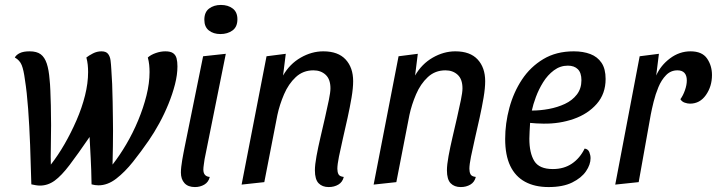

<svg xmlns="http://www.w3.org/2000/svg" viewBox="-20 -738 2905 778"><path d="M142 14Q134 14 125 12.5Q116 11 107 9Q105 -73 102 -151Q99 -229 94 -297Q89 -365 81 -415Q76 -454 68 -474Q60 -494 40 -505Q46 -516 60.5 -523Q75 -530 100 -530Q129 -530 145 -518Q161 -506 169.5 -480.5Q178 -455 181 -415Q183 -398 184 -372Q185 -346 186 -311Q187 -276 187 -231Q187 -185 186 -142Q185 -99 186 -71Q215 -108 241.5 -154Q268 -200 290 -250.5Q312 -301 324.5 -351Q337 -401 337 -446Q337 -461 335.5 -475.5Q334 -490 330 -505Q340 -513 356.5 -521.5Q373 -530 391 -530Q410 -530 418 -519.5Q426 -509 428 -493Q430 -477 431 -458Q433 -433 434.5 -397.5Q436 -362 436.5 -325Q437 -288 437.5 -257Q438 -226 438 -209Q438 -182 437.5 -146Q437 -110 436 -71Q465 -108 492 -154Q519 -200 540 -250.5Q561 -301 573.5 -351Q586 -401 586 -446Q586 -461 584.5 -475.5Q583 -490 579 -505Q591 -516 611 -523Q631 -530 650 -530Q671 -530 681.5 -522.5Q692 -515 695.5 -501.5Q699 -488 699 -469Q699 -435 689 -396Q679 -357 662.5 -316.5Q646 -276 625.5 -238.5Q605 -201 583 -169Q552 -124 519 -82.5Q486 -41 451 -14Q416 13 379 13Q372 13 365 12Q358 11 351 9Q350 -53 347.5 -97.5Q345 -142 343 -183Q295 -113 262 -69.5Q229 -26 201.5 -6Q174 14 142 14Z M770 20Q742 20 727.5 4Q713 -12 713 -39Q713 -49 714.5 -62.5Q716 -76 718.5 -90.5Q721 -105 723.5 -118Q726 -131 728 -141L803 -510L895 -520L809 -93Q808 -85 806 -72Q804 -59 804 -51Q804 -37 810.5 -29.5Q817 -22 830 -21Q825 0 808 10Q791 20 770 20ZM873 -600Q845 -600 826.5 -614.5Q808 -629 808 -658Q808 -689 827.5 -703.5Q847 -718 875 -718Q904 -718 923 -703.5Q942 -689 942 -660Q942 -629 922 -614.5Q902 -600 873 -600Z M1312 20Q1286 20 1271 4.5Q1256 -11 1256 -48Q1256 -70 1262.5 -105.5Q1269 -141 1278.5 -181.5Q1288 -222 1297 -261.5Q1306 -301 1312.5 -332.5Q1319 -364 1319 -380Q1319 -417 1299.5 -435Q1280 -453 1250 -453Q1208 -453 1178.5 -425.5Q1149 -398 1131 -356Q1113 -314 1104 -272L1051 0L959 10L1060 -510L1138 -520L1127 -432Q1154 -479 1198.5 -504.5Q1243 -530 1290 -530Q1350 -530 1380.5 -497Q1411 -464 1411 -409Q1411 -381 1404.5 -342.5Q1398 -304 1388.5 -261Q1379 -218 1369.5 -177Q1360 -136 1353.5 -103.5Q1347 -71 1347 -54Q1347 -41 1351.5 -32Q1356 -23 1373 -21Q1368 0 1351 10Q1334 20 1312 20Z M1847 20Q1821 20 1806 4.5Q1791 -11 1791 -48Q1791 -70 1797.5 -105.5Q1804 -141 1813.5 -181.5Q1823 -222 1832 -261.5Q1841 -301 1847.5 -332.5Q1854 -364 1854 -380Q1854 -417 1834.5 -435Q1815 -453 1785 -453Q1743 -453 1713.5 -425.5Q1684 -398 1666 -356Q1648 -314 1639 -272L1586 0L1494 10L1595 -510L1673 -520L1662 -432Q1689 -479 1733.5 -504.5Q1778 -530 1825 -530Q1885 -530 1915.5 -497Q1946 -464 1946 -409Q1946 -381 1939.5 -342.5Q1933 -304 1923.5 -261Q1914 -218 1904.5 -177Q1895 -136 1888.5 -103.5Q1882 -71 1882 -54Q1882 -41 1886.5 -32Q1891 -23 1908 -21Q1903 0 1886 10Q1869 20 1847 20Z M2203 20Q2147 20 2107.5 -1.5Q2068 -23 2047.5 -66Q2027 -109 2027 -175Q2027 -238 2044 -301Q2061 -364 2095 -415.5Q2129 -467 2181.5 -498.5Q2234 -530 2305 -530Q2343 -530 2372 -519Q2401 -508 2417.5 -483.5Q2434 -459 2434 -418Q2434 -358 2398 -317Q2362 -276 2304.5 -256Q2247 -236 2182 -237Q2169 -237 2153 -238Q2137 -239 2128 -240Q2127 -222 2126 -205.5Q2125 -189 2125 -176Q2125 -118 2145 -85.5Q2165 -53 2220 -53Q2265 -53 2297.5 -75Q2330 -97 2349 -136Q2363 -134 2368 -121.5Q2373 -109 2373 -97Q2373 -71 2354.5 -44Q2336 -17 2298.5 1.5Q2261 20 2203 20ZM2135 -290Q2169 -290 2204 -296.5Q2239 -303 2269 -317Q2299 -331 2317.5 -355Q2336 -379 2336 -413Q2336 -443 2321.5 -457.5Q2307 -472 2281 -472Q2250 -472 2224.5 -453Q2199 -434 2181 -405Q2163 -376 2151.5 -345Q2140 -314 2135 -290Z M2473 10 2572 -510 2650 -520 2639 -432Q2657 -473 2695 -501.5Q2733 -530 2778 -530Q2825 -530 2845 -501Q2865 -472 2865 -434Q2865 -388 2840.5 -353Q2816 -318 2776 -318Q2766 -318 2754.5 -322Q2743 -326 2737 -336Q2748 -351 2755.5 -372.5Q2763 -394 2763 -412Q2763 -432 2753.5 -442.5Q2744 -453 2725 -453Q2698 -453 2679 -433.5Q2660 -414 2648 -385Q2636 -356 2628.5 -325.5Q2621 -295 2617 -274L2568 0Z"/></svg>

Font: Sansita Swashed Light Light
Style: Regular
Weight: 300
Version: Version 1.003